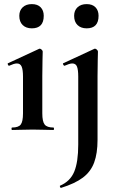

<svg xmlns="http://www.w3.org/2000/svg" viewBox="-20 -633 572 935"><path d="M39 0Q36 0 36 -6Q36 -12 39 -12Q70 -12 81 -26.5Q92 -41 92 -81V-260Q92 -293 85.5 -308.5Q79 -324 62 -324Q55 -324 45.5 -321Q36 -318 25 -313Q21 -312 18.5 -318Q16 -324 19 -325L170 -395Q172 -396 173 -396Q178 -396 183 -391Q188 -386 188 -382Q188 -370 187 -342Q186 -314 186 -262V-81Q186 -41 197.5 -26.5Q209 -12 240 -12Q243 -12 243 -6Q243 0 240 0Q220 0 194 -1Q168 -2 139 -2Q111 -2 85 -1Q59 0 39 0ZM135 -495Q107 -495 90.5 -511Q74 -527 74 -556Q74 -582 90.5 -597.5Q107 -613 135 -613Q163 -613 178 -597.5Q193 -582 193 -556Q193 -495 135 -495ZM457 -382Q457 -370 456 -342Q455 -314 455 -262V48Q455 114 438.5 158.5Q422 203 383.5 232Q345 261 277 282Q275 283 272.5 277.5Q270 272 273 271Q322 250 341.5 203Q361 156 361 71V-260Q361 -293 355 -308.5Q349 -324 332 -324Q325 -324 315.5 -321Q306 -318 295 -313Q291 -312 288 -318Q285 -324 288 -325L439 -395Q441 -396 442 -396Q447 -396 452 -391Q457 -386 457 -382ZM402 -495Q374 -495 357.5 -511Q341 -527 341 -556Q341 -582 357.5 -597.5Q374 -613 402 -613Q430 -613 445 -597.5Q460 -582 460 -556Q460 -495 402 -495Z"/></svg>

Font: Cormorant Infant Light
Style: Regular
Weight: 300
Designer: Christian Thalmann (Catharsis Fonts)
Foundry: Catharsis Fonts
Version: Version 4.001